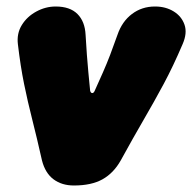

<svg xmlns="http://www.w3.org/2000/svg" viewBox="-20 -545 590 590"><path d="M207 25Q170 25 144.5 6Q119 -13 109 -52Q93 -123 79 -178Q65 -233 54 -287Q43 -341 35 -409Q31 -442 47 -468Q63 -494 91.5 -509.5Q120 -525 151 -525Q195 -525 218 -502Q241 -479 243 -438Q245 -404 247 -376.5Q249 -349 251.5 -323Q254 -297 257 -266Q259 -259 263.5 -259Q268 -259 271 -266Q285 -297 296.5 -323Q308 -349 318.5 -376.5Q329 -404 341 -438Q355 -479 385.5 -502Q416 -525 456 -525H457Q489 -525 513.5 -510Q538 -495 547 -469Q556 -443 541 -409Q512 -341 483 -287Q454 -233 422 -178Q390 -123 351 -52Q329 -13 295 6Q261 25 207 25Z"/></svg>

Font: Winky Sans Black
Style: Italic
Weight: 900
Italic angle: -8.97852°
Designer: Simon Atzbach
Foundry: typofactur
Version: Version 1.205